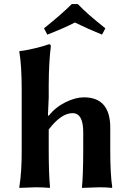

<svg xmlns="http://www.w3.org/2000/svg" viewBox="-20 -914 646 937"><path d="M85.9 -474.1Q85.9 -595.2 74.2 -662.1L76.2 -665Q104 -667 151.1 -678.5Q198.2 -689.9 219.2 -698.2Q228 -698.2 228 -688Q218.3 -607.9 217.8 -500V-438L213.9 -351.1L217.8 -349.1Q251 -391.1 299.6 -415Q348.1 -439 389.2 -439Q518.1 -439 518.1 -291V-180.2Q518.1 -63 527.8 0L525.9 2.9Q499 0 464.8 0L380.9 2.9L379.9 0Q385.7 -53.2 386.2 -180.2V-269Q386.2 -361.8 334 -361.8Q278.8 -361.8 217.8 -282.2V-180.2Q217.8 -68.4 224.1 0L222.2 2.9Q189 0 154.8 0L75.2 2.9L74.2 0Q86.4 -76.2 85.9 -180.2ZM494.1 -775.9 478 -745.1Q413.1 -771 345.2 -804.2Q301.3 -780.3 210.9 -745.1L194.8 -775.9Q279.8 -843.8 330.1 -894H359.9Q403.3 -847.7 494.1 -775.9Z"/></svg>

Font: Linux Biolinum O
Style: Bold
Weight: 700
Designer: Philipp H. Poll
Foundry: Philipp H. Poll
Version: Version 1.3.2